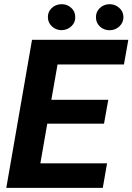

<svg xmlns="http://www.w3.org/2000/svg" viewBox="-20 -902 636 922"><path d="M479.5 -308.1H207L173.8 -117.7H494.1L473.6 0H10.3L133.8 -710.9H596.2L575.2 -592.3H256.3L226.6 -422.9H500ZM210 -817.9Q209 -844.2 227.5 -862.5Q246.1 -880.9 273.9 -881.8Q301.3 -882.8 321.3 -865Q341.3 -847.2 341.3 -820.8Q342.3 -794.9 323.5 -776.6Q304.7 -758.3 277.3 -757.3Q251.5 -756.3 231.2 -773.7Q210.9 -791 210 -817.9ZM440.9 -817.9Q439.9 -844.2 458.5 -862.5Q477.1 -880.9 504.4 -881.8Q530.3 -882.8 551 -865.7Q571.8 -848.6 572.8 -820.8Q572.8 -794.4 554.2 -776.1Q535.6 -757.8 508.3 -756.8Q481 -755.9 460.9 -773.7Q440.9 -791.5 440.9 -817.9Z"/></svg>

Font: RobotoDraft
Style: Bold Italic
Weight: 700
Italic angle: -12°
Version: Version 2.001150; 2014